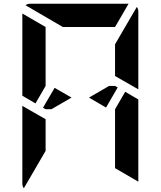

<svg xmlns="http://www.w3.org/2000/svg" viewBox="-20 -1020 856 1023"><path d="M593 -698V-784L709 -983Q717 -972 717 -959V-544L593 -615ZM271 -552 361 -500 254 -438H223L209 -446ZM647 -531 717 -490V-52L593 -124V-138V-170V-302V-396V-438ZM223 -302V-216L107 -17Q99 -28 99 -41V-456L158 -422L186 -406L223 -385ZM169 -469 99 -510V-948L223 -876V-698V-590V-562ZM315 -876 116 -992Q127 -1000 140 -1000H346H470H665L593 -876H554H470H346ZM607 -554 545 -447 454 -500 561 -562H593Z"/></svg>

Font: DSEG14 Modern Mini
Style: Bold
Weight: 700
Designer: Keshikan(Twitter:@keshinomi_88pro)
Version: Version 0.46